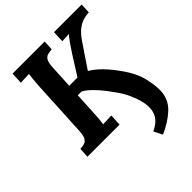

<svg xmlns="http://www.w3.org/2000/svg" viewBox="-259 -833 1203 1203"><g transform="rotate(-45 342.0 -231.5)"><path d="M468 237 439 180Q464 168 483 153Q502 138 514 116.5Q526 95 528 66Q531 40 522.5 3.5Q514 -33 496 -74Q478 -115 450 -154Q410 -211 382 -242.5Q354 -274 334.5 -290Q315 -306 298 -315H265L257 -164Q256 -137 253.5 -112Q251 -87 249 -74L324 -77L320 0H35L39 -66Q61 -67 77 -72Q93 -77 102.5 -95Q112 -113 114 -153L134 -536Q136 -563 138.5 -588Q141 -613 143 -626L68 -623L72 -700H356L353 -634Q331 -633 314.5 -628Q298 -623 288.5 -605.5Q279 -588 277 -547L269 -395H342L425 -526Q445 -556 465.5 -586Q486 -616 499 -626L436 -623L439 -700H684L681 -634Q659 -633 633 -626Q607 -619 579 -598Q551 -577 521 -532L417 -378Q443 -363 467.5 -341.5Q492 -320 516 -292.5Q540 -265 564 -231Q622 -151 638 -82.5Q654 -14 652 36Q648 107 596.5 155Q545 203 468 237Z"/></g></svg>

Font: Lora
Style: Italic
Weight: 400
Italic angle: -3°
Designer: Olga Karpushina, Alexei Vanyashin (Cyrillic)
Foundry: Cyreal
Version: Version 3.008